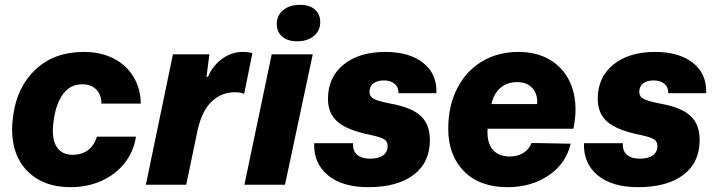

<svg xmlns="http://www.w3.org/2000/svg" viewBox="-20 -765 2964 795"><path d="M30 -230Q30 -254 35 -289Q51 -406 128 -478Q205 -550 327 -550Q397 -550 450 -523Q503 -496 532.5 -447.5Q562 -399 563 -336H400Q400 -373 378.5 -394.5Q357 -416 321 -416Q265 -416 234.5 -366Q204 -316 199 -233Q197 -179 218.5 -151.5Q240 -124 281 -124Q318 -124 344 -143Q370 -162 381 -199H543Q533 -136 495.5 -89Q458 -42 400 -16Q342 10 271 10Q161 10 95.5 -54.5Q30 -119 30 -230Z M696 -540H847L835 -447H841Q862 -495 901 -522.5Q940 -550 984 -550Q1007 -550 1025 -545L991 -376Q980 -383 951 -383Q898 -383 857 -345Q816 -307 798 -225L751 0H584Z M1105 -540H1275L1160 0H992ZM1126 -666Q1126 -701 1152.5 -723Q1179 -745 1222 -745Q1262 -745 1284 -725.5Q1306 -706 1306 -673Q1306 -638 1279.5 -616Q1253 -594 1210 -594Q1171 -594 1148.5 -613.5Q1126 -633 1126 -666Z M1281 -172H1442Q1440 -141 1458.5 -124.5Q1477 -108 1513 -108Q1547 -108 1566 -121.5Q1585 -135 1585 -161Q1585 -180 1569.5 -189Q1554 -198 1511 -207Q1418 -226 1378 -260.5Q1338 -295 1338 -356Q1338 -445 1402.5 -497.5Q1467 -550 1576 -550Q1675 -550 1732.5 -504.5Q1790 -459 1787 -379H1630Q1631 -403 1614.5 -417.5Q1598 -432 1570 -432Q1542 -432 1526 -419.5Q1510 -407 1510 -385Q1510 -365 1528 -355.5Q1546 -346 1597 -336Q1682 -321 1721 -286Q1760 -251 1760 -185Q1760 -92 1692.5 -41Q1625 10 1505 10Q1397 10 1337.5 -39.5Q1278 -89 1281 -172Z M1836 -232Q1836 -325 1872 -397Q1908 -469 1974 -509.5Q2040 -550 2127 -550Q2200 -550 2253.5 -519.5Q2307 -489 2335 -435Q2363 -381 2363 -311Q2363 -273 2354 -232H1999Q1995 -177 2019 -147Q2043 -117 2090 -117Q2124 -117 2147.5 -132Q2171 -147 2181 -173L2343 -170Q2324 -88 2252 -39Q2180 10 2082 10Q1966 10 1901 -56Q1836 -122 1836 -232ZM2204 -334Q2207 -375 2184.5 -400Q2162 -425 2121 -425Q2080 -425 2052 -401Q2024 -377 2015 -334Z M2398 -172H2559Q2557 -141 2575.5 -124.5Q2594 -108 2630 -108Q2664 -108 2683 -121.5Q2702 -135 2702 -161Q2702 -180 2686.5 -189Q2671 -198 2628 -207Q2535 -226 2495 -260.5Q2455 -295 2455 -356Q2455 -445 2519.5 -497.5Q2584 -550 2693 -550Q2792 -550 2849.5 -504.5Q2907 -459 2904 -379H2747Q2748 -403 2731.5 -417.5Q2715 -432 2687 -432Q2659 -432 2643 -419.5Q2627 -407 2627 -385Q2627 -365 2645 -355.5Q2663 -346 2714 -336Q2799 -321 2838 -286Q2877 -251 2877 -185Q2877 -92 2809.5 -41Q2742 10 2622 10Q2514 10 2454.5 -39.5Q2395 -89 2398 -172Z"/></svg>

Font: Mona Sans ExtraBold
Style: Italic
Weight: 800
Italic angle: -11.7°
Designer: Deni Anggara
Foundry: GitHub
Version: Version 2.000